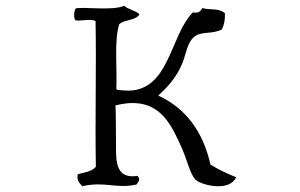

<svg xmlns="http://www.w3.org/2000/svg" viewBox="-20 -680 1040 665"><path d="M798 -66C766 -79 736 -93 709 -110C683 -224 624 -305 528 -349C560 -378 591 -411 612 -462C625 -494 628 -535 656 -555C680 -572 716 -561 748 -578C756 -592 760 -611 759 -634C738 -653 711 -644 681 -652C675 -642 668 -633 648 -637C607 -596 587 -525 557 -466C530 -412 494 -368 427 -366C414 -366 399 -367 383 -370C386 -450 375 -542 393 -596C410 -613 452 -608 463 -631C449 -644 424 -647 410 -660C370 -642 273 -657 243 -651C239 -649 233 -627 240 -610C256 -605 292 -617 311 -607C314 -434 309 -281 312 -102C294 -83 272 -84 249 -76C245 -53 257 -45 265 -35C343 -53 384 -25 453 -41C458 -49 468 -57 457 -71C396 -61 383 -99 382 -151C381 -202 382 -282 380 -315C405 -321 427 -324 446 -323C542 -320 578 -239 612 -162C628 -125 639 -76 657 -58C668 -47 701 -36 732 -35C760 -34 787 -42 798 -66Z"/></svg>

Font: Yuji Syuku Std R
Style: Regular
Weight: 400
Designer: Kataoka Yuji
Foundry: Kinuta Font Factory
Version: Version 3.000;hotconv 1.0.111;makeotfexe 2.5.65597